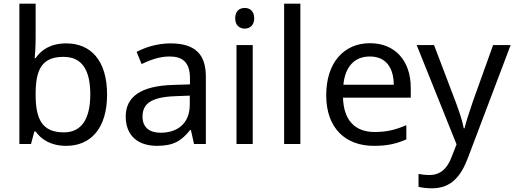

<svg xmlns="http://www.w3.org/2000/svg" viewBox="-20 -780 2786 1040"><path d="M173 -575V-760H85V0H148L166 -68H173C203 -25 255 10 339 10C471 10 560 -84 560 -268C560 -452 472 -545 339 -545C255 -545 203 -510 173 -465H168C170 -487 173 -530 173 -575ZM324 -472C422 -472 469 -404 469 -269C469 -136 422 -63 326 -63C208 -63 173 -135 173 -267V-271C173 -408 210 -472 324 -472Z M903 -545C833 -545 767 -524 720 -499L747 -433C791 -454 842 -474 898 -474C968 -474 1009 -444 1009 -355V-323L918 -320C743 -315 661 -256 661 -149C661 -40 733 10 830 10C920 10 963 -17 1010 -76H1014L1031 0H1095V-365C1095 -490 1033 -545 903 -545ZM929 -259 1008 -262V-214C1008 -110 940 -61 850 -61C792 -61 752 -88 752 -148C752 -216 795 -254 929 -259Z M1306 -737C1277 -737 1254 -720 1254 -681C1254 -643 1277 -625 1306 -625C1333 -625 1357 -643 1357 -681C1357 -720 1333 -737 1306 -737ZM1349 -536H1261V0H1349Z M1607 0V-760H1519V0Z M1984 -546C1842 -546 1747 -440 1747 -264C1747 -85 1852 10 2005 10C2078 10 2126 -1 2181 -25V-102C2125 -78 2077 -65 2009 -65C1902 -65 1841 -130 1838 -251H2205V-304C2205 -450 2121 -546 1984 -546ZM1983 -474C2072 -474 2112 -412 2113 -321H1840C1849 -417 1899 -474 1983 -474Z M2237 -536 2453 2 2425 73C2403 131 2367 168 2306 168C2283 168 2261 165 2247 162V232C2264 236 2288 240 2320 240C2424 240 2477 175 2515 74L2746 -536H2651L2542 -232C2523 -177 2504 -118 2496 -85H2492C2484 -129 2467 -177 2447 -231L2331 -536Z"/></svg>

Font: Noto Sans Cypriot
Style: Regular
Weight: 400
Designer: Monotype Design Team
Foundry: Monotype Imaging Inc.
Version: Version 2.002